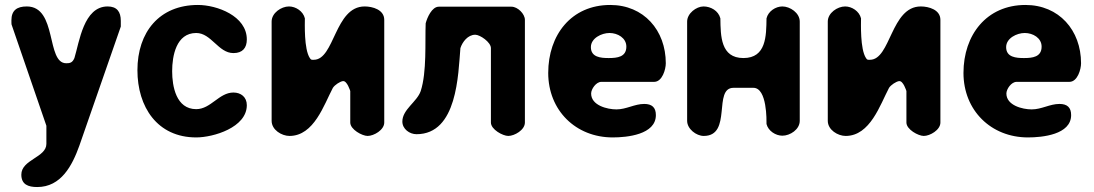

<svg xmlns="http://www.w3.org/2000/svg" viewBox="-20 -547 4411 774"><path d="M66 157C66 197 94 207 130 207C226 207 271 121 300 40C325 -32 442 -368 467 -440V-463C467 -500 451 -521 414 -521C317 -521 300 -378 280 -313C272 -294 262 -292 247 -292C165 -292 212 -521 88 -521C48 -521 26 -505 26 -465C26 -460 26 -447 27 -447L167 -40V33C167 88 66 96 66 157Z M534 -264C534 -116 614 7 771 7C840 7 975 -33 975 -123C975 -156 951 -174 921 -174C863 -174 830 -107 771 -107C690 -107 674 -199 674 -260C674 -321 690 -414 771 -414C832 -414 860 -333 921 -333C958 -333 975 -354 975 -388C975 -483 854 -527 778 -527C622 -527 534 -417 534 -264Z M1145 -521C1114 -521 1075 -495 1075 -460V-60C1075 -23 1116 1 1147 1C1246 1 1286 -125 1322 -193C1330 -205 1350 -218 1362 -220C1379 -223 1392 -180 1392 -180V-53C1392 -25 1440 1 1462 1C1487 1 1529 -23 1529 -53V-467C1529 -508 1482 -521 1450 -521C1329 -521 1329 -306 1245 -306C1236 -306 1234 -305 1229 -313C1205 -349 1209 -453 1209 -473C1202 -502 1172 -521 1145 -521Z M1896 -407C1915 -407 1959 -377 1959 -353V-53C1959 -25 2007 1 2029 1C2054 1 2096 -23 2096 -53V-467C2096 -491 2067 -520 2042 -520H1749C1721 -520 1702 -476 1696 -453C1693 -378 1701 -257 1676 -180C1661 -136 1602 -106 1602 -57C1602 -27 1631 -6 1659 -6C1824 -6 1827 -248 1836 -353C1844 -378 1866 -407 1896 -407Z M2190 -253C2190 -102 2301 7 2450 7C2507 7 2624 -4 2624 -83C2624 -114 2608 -128 2577 -128C2538 -128 2505 -106 2465 -106C2428 -106 2363 -122 2363 -170C2363 -188 2383 -217 2404 -217H2617C2650 -217 2664 -268 2664 -292C2664 -425 2575 -527 2440 -527C2283 -527 2190 -406 2190 -253ZM2362 -357C2362 -393 2405 -414 2437 -414C2470 -414 2505 -394 2505 -359C2505 -317 2468 -313 2434 -313C2402 -313 2362 -316 2362 -357Z M2816 -521C2787 -521 2750 -493 2750 -460V-60C2750 -27 2787 1 2817 1C2933 1 2853 -193 2937 -193H3017C3073 -193 3070 -60 3070 -47C3077 -19 3107 0 3134 0C3165 0 3204 -25 3204 -60V-460C3204 -495 3165 -521 3134 -521C3107 -521 3077 -502 3070 -473C3069 -402 3069 -313 2977 -313C2885 -313 2885 -402 2884 -473C2876 -504 2845 -521 2816 -521Z M3387 -521C3356 -521 3317 -495 3317 -460V-60C3317 -23 3358 1 3389 1C3488 1 3528 -125 3564 -193C3572 -205 3592 -218 3604 -220C3621 -223 3634 -180 3634 -180V-53C3634 -25 3682 1 3704 1C3729 1 3771 -23 3771 -53V-467C3771 -508 3724 -521 3692 -521C3571 -521 3571 -306 3487 -306C3478 -306 3476 -305 3471 -313C3447 -349 3451 -453 3451 -473C3444 -502 3414 -521 3387 -521Z M3864 -253C3864 -102 3975 7 4124 7C4181 7 4298 -4 4298 -83C4298 -114 4282 -128 4251 -128C4212 -128 4179 -106 4139 -106C4102 -106 4037 -122 4037 -170C4037 -188 4057 -217 4078 -217H4291C4324 -217 4338 -268 4338 -292C4338 -425 4249 -527 4114 -527C3957 -527 3864 -406 3864 -253ZM4036 -357C4036 -393 4079 -414 4111 -414C4144 -414 4179 -394 4179 -359C4179 -317 4142 -313 4108 -313C4076 -313 4036 -316 4036 -357Z"/></svg>

Font: Asimov Print
Style: Regular
Weight: 500
Designer: Google
Version: Version 2.000980: 2014